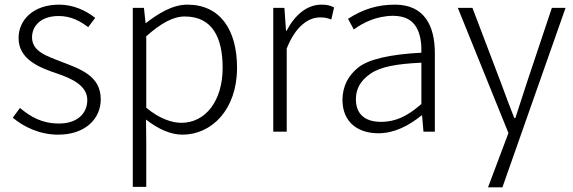

<svg xmlns="http://www.w3.org/2000/svg" viewBox="-20 -567 2469 827"><path d="M231 13C348 13 414 -56 414 -139C414 -242 324 -270 242 -302C180 -326 118 -346 118 -406C118 -454 154 -498 233 -498C285 -498 324 -477 360 -450L390 -490C350 -522 295 -547 235 -547C123 -547 60 -481 60 -403C60 -312 148 -276 227 -250C288 -229 356 -199 356 -136C356 -80 315 -35 234 -35C161 -35 113 -63 66 -102L35 -60C83 -20 151 13 231 13Z M552 238H610V46L609 -52C664 -9 717 13 766 13C891 13 1001 -94 1001 -275C1001 -439 928 -547 787 -547C722 -547 661 -508 609 -468H607L600 -533H552ZM761 -38C722 -38 667 -55 610 -103V-411C674 -467 725 -496 776 -496C896 -496 939 -403 939 -275C939 -132 865 -38 761 -38Z M1157 0H1215V-358C1254 -457 1311 -492 1358 -492C1379 -492 1388 -490 1407 -483L1419 -535C1402 -544 1386 -547 1365 -547C1301 -547 1250 -502 1214 -434H1212L1205 -533H1157Z M1610 7C1678 7 1740 -25 1796 -70H1798L1804 0H1853V-338C1853 -456 1808 -547 1681 -547C1605 -547 1543 -527 1479 -486L1504 -440C1543 -469 1600 -498 1673 -499C1722 -498 1751 -484 1772 -452C1792 -419 1796 -377 1795 -340C1660 -333 1569 -312 1524 -277C1479 -241 1456 -195 1455 -138C1455 -38 1524 7 1610 7ZM1622 -42C1562 -42 1513 -67 1513 -140C1513 -181 1530 -218 1575 -249C1619 -280 1690 -292 1795 -297V-119C1731 -63 1682 -43 1622 -42Z M2144 240 2416 -533H2357L2248 -207C2233 -160 2216 -107 2200 -59H2195C2176 -107 2156 -160 2139 -207L2015 -533H1952L2170 6L2082 240Z"/></svg>

Font: Spoqa Han Sans Neo Light
Style: Regular
Weight: 300
Designer: [Spoqa Han Sans Neo] Dong-huui Kim ___ Younghwa Kang ___ Yujin Lee ___ [Noto Sans] Ryoko NISHIZUKA ____ (kana & ideograp
Foundry: Spoqa (http://www.spoqa-han-sans.com)
Version: Version 1.100;hotconv 1.0.109;makeotfexe 2.5.65596